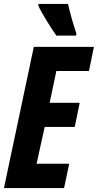

<svg xmlns="http://www.w3.org/2000/svg" viewBox="-24 -951 495 971"><path d="M361 -771 362 -783Q347 -827 337 -863.5Q327 -900 320 -931H170V-922Q183 -893 213 -844.5Q243 -796 261 -771ZM300 0 326 -123H161L202 -309H354L379 -431H227L261 -592H426L451 -714H147L-4 0Z"/></svg>

Font: Noto Sans UI Condensed ExtraBold
Style: Italic
Weight: 800
Width: 3
Designer: Monotype Design Team
Foundry: Monotype Imaging Inc.
Version: 1.001